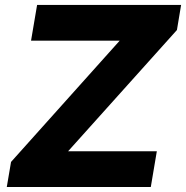

<svg xmlns="http://www.w3.org/2000/svg" viewBox="-20 -747 743 767"><path d="M7.1 0H582.4L606.5 -142.8H252.1L686.8 -627.1L703.5 -727.3H128.2L104 -584.5H458.1L24.1 -100.1Z"/></svg>

Font: TID UI Extra Bold
Style: Italic
Weight: 800
Italic angle: -9.39999°
Designer: The TID Project Authors
Foundry: Bakken & Bæck
Version: Version 1.001;hotconv 1.0.109;makeotfexe 2.5.65596